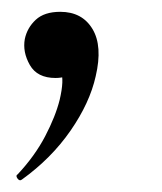

<svg xmlns="http://www.w3.org/2000/svg" viewBox="-20 -124 274 325"><path d="M17 180Q13 183 9.5 178Q6 173 10 171Q39 140 56.5 106.5Q74 73 81 45Q89 11 83 -3Q77 -17 77 -18L110 -36Q111 -14 102.5 -3Q94 8 74 8Q43 8 30.5 -14Q18 -36 22 -58Q26 -77 40.5 -90.5Q55 -104 82 -104Q119 -104 136.5 -75Q154 -46 142 5Q132 50 99.5 97Q67 144 17 180Z"/></svg>

Font: Cormorant
Style: Bold Italic
Weight: 700
Italic angle: -10°
Designer: Christian Thalmann (Catharsis Fonts)
Foundry: Catharsis Fonts
Version: Version 4.000